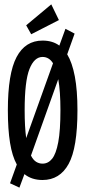

<svg xmlns="http://www.w3.org/2000/svg" viewBox="-20 -814 390 880"><path d="M69 46 26 26 57 -60Q36 -98 26 -159.5Q16 -221 16 -309Q16 -477 56 -552.5Q96 -628 175 -628Q221 -628 252 -605L280 -682L322 -660L288 -565Q311 -527 323 -463.5Q335 -400 335 -309Q335 -136 294.5 -62.5Q254 11 175 11Q125 11 92 -16ZM93 -309Q93 -232 100 -181L223 -524Q205 -553 175 -553Q137 -553 115 -497.5Q93 -442 93 -309ZM175 -64Q201 -64 219 -86.5Q237 -109 247 -162.5Q257 -216 257 -309Q257 -396 247 -451L122 -101Q132 -81 145.5 -72.5Q159 -64 175 -64ZM123 -657 100 -698 215 -794 250 -722Z"/></svg>

Font: Inconsolata ExtraCondensed SemiBold
Style: Regular
Weight: 600
Width: 2
Monospace: yes
Designer: Raph Levien, Cyreal, Brenton Simpson
Foundry: Raph Levien, Cyreal, Google
Version: Version 3.001; ttfautohint (v1.8.2.53-6de2)